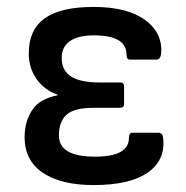

<svg xmlns="http://www.w3.org/2000/svg" viewBox="-20 -522 536 554"><path d="M250 12Q156 12 103.5 -23.5Q51 -59 51 -126Q51 -171 72.5 -204Q94 -237 146 -247V-249Q108 -262 85.5 -294Q63 -326 63 -368Q63 -436 109 -469Q155 -502 250 -502Q347 -502 398.5 -464.5Q450 -427 445 -367Q443 -350 431 -350H355Q345 -350 345 -365Q345 -420 250 -420Q206 -420 182 -403.5Q158 -387 158 -355Q158 -319 184.5 -301.5Q211 -284 270 -284H327Q338 -284 338 -273V-222Q338 -211 327 -211H251Q194 -211 172 -191Q150 -171 150 -131Q150 -70 254 -70Q352 -70 352 -124Q352 -139 362 -139H438Q450 -139 451 -121Q457 -59 405.5 -23.5Q354 12 250 12Z"/></svg>

Font: Sofia Sans SemiBold
Style: Regular
Weight: 600
Designer: Botio Nikoltchev, Ani Petrova
Foundry: lettersoup
Version: Version 4.101; ttfautohint (v1.8.4.7-5d5b)